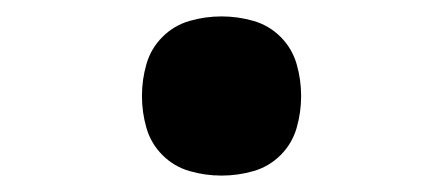

<svg xmlns="http://www.w3.org/2000/svg" viewBox="-20 -457 540 234"><path d="M250 -243Q230 -243 211 -248.5Q192 -254 178 -268Q164 -282 158.5 -301Q153 -320 153 -340Q153 -360 158.5 -379Q164 -398 178 -412Q192 -426 211 -431.5Q230 -437 250 -437Q270 -437 289 -431.5Q308 -426 322 -412Q336 -398 341.5 -379Q347 -360 347 -340Q347 -320 341.5 -301Q336 -282 322 -268Q308 -254 289 -248.5Q270 -243 250 -243Z"/></svg>

Font: Iosevka Curly Slab
Style: Bold
Weight: 700
Monospace: yes
Designer: Belleve Invis
Foundry: Belleve Invis
Version: Version 22.1.2; ttfautohint (v1.8.4)